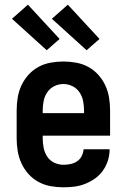

<svg xmlns="http://www.w3.org/2000/svg" viewBox="-20 -790 540 818"><path d="M250 8Q222 8 195 3Q168 -2 144 -15Q120 -28 101.5 -48.5Q83 -69 71.5 -94Q60 -119 55.5 -146Q51 -173 51 -200V-320Q51 -347 55.5 -374.5Q60 -402 71.5 -426.5Q83 -451 101.5 -471.5Q120 -492 144 -505Q168 -518 195.5 -523Q223 -528 250 -528Q277 -528 304.5 -523Q332 -518 356 -505Q380 -492 398.5 -471.5Q417 -451 428.5 -426.5Q440 -402 444.5 -374.5Q449 -347 449 -320V-212H162V-200Q162 -180 166 -160Q170 -140 181 -123Q192 -106 211 -97Q230 -88 250 -88Q265 -88 280 -91Q295 -94 308 -102.5Q321 -111 328 -125Q335 -139 336 -154H447Q447 -130 440 -107Q433 -84 419 -64Q405 -44 385.5 -30Q366 -16 343.5 -7Q321 2 297.5 5Q274 8 250 8ZM162 -308H338V-320Q338 -340 334 -360Q330 -380 318.5 -397Q307 -414 288.5 -423Q270 -432 250 -432Q230 -432 211.5 -423Q193 -414 181.5 -397Q170 -380 166 -360Q162 -340 162 -320ZM349 -576 201 -710 269 -770 404 -624ZM179 -576 31 -710 99 -770 234 -624Z"/></svg>

Font: Iosevka Custom
Style: Bold
Weight: 700
Monospace: yes
Designer: Belleve Invis
Foundry: Belleve Invis
Version: Version 30.3.3; ttfautohint (v1.8.3)